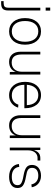

<svg xmlns="http://www.w3.org/2000/svg" viewBox="1196 -1943 892 3334"><g transform="rotate(90 1642.0 -276.0)"><path d="M-5 150V107H27Q71 107 90 89.5Q109 72 109 22V-530H157V26Q157 95 127.5 122.5Q98 150 34 150ZM107 -623V-702H159V-623Z M520 12Q467 12 424.5 -7.5Q382 -27 352 -63Q322 -99 305.5 -150Q289 -201 289 -265Q289 -329 305.5 -380Q322 -431 352 -467Q382 -503 424.5 -522.5Q467 -542 520 -542Q573 -542 615.5 -522.5Q658 -503 688 -467Q718 -431 734.5 -380Q751 -329 751 -265Q751 -201 734.5 -150Q718 -99 688 -63Q658 -27 615.5 -7.5Q573 12 520 12ZM520 -35Q605 -35 652.5 -96.5Q700 -158 700 -265Q700 -372 652.5 -433.5Q605 -495 520 -495Q435 -495 387.5 -433.5Q340 -372 340 -265Q340 -158 387.5 -96.5Q435 -35 520 -35Z M1047 12Q967 12 920 -41Q873 -94 873 -189V-530H921V-205Q921 -33 1060 -33Q1135 -33 1178 -81Q1221 -129 1221 -213V-530H1269V0H1225L1223 -106Q1206 -49 1160.5 -18.5Q1115 12 1047 12Z M1630 12Q1573 12 1529.5 -9.5Q1486 -31 1456.5 -68Q1427 -105 1411.5 -156Q1396 -207 1396 -265Q1396 -324 1411 -374.5Q1426 -425 1455.5 -462Q1485 -499 1528 -520.5Q1571 -542 1626 -542Q1682 -542 1724.5 -521.5Q1767 -501 1795.5 -464Q1824 -427 1839 -377.5Q1854 -328 1854 -269V-253H1447Q1449 -149 1498.5 -92Q1548 -35 1630 -35Q1695 -35 1735.5 -66Q1776 -97 1792 -149L1844 -145Q1834 -111 1814.5 -82Q1795 -53 1768 -32Q1741 -11 1706 0.5Q1671 12 1630 12ZM1801 -296Q1797 -390 1751.5 -442.5Q1706 -495 1626 -495Q1549 -495 1501.5 -443Q1454 -391 1447 -296Z M2150 12Q2070 12 2023 -41Q1976 -94 1976 -189V-530H2024V-205Q2024 -33 2163 -33Q2238 -33 2281 -81Q2324 -129 2324 -213V-530H2372V0H2328L2326 -106Q2309 -49 2263.5 -18.5Q2218 12 2150 12Z M2538 0V-530H2579L2582 -418Q2600 -475 2633 -502.5Q2666 -530 2721 -530H2762V-482H2716Q2687 -482 2663 -470Q2639 -458 2622 -437Q2605 -416 2595.5 -387Q2586 -358 2586 -325V0Z M3043 12Q2993 12 2953 -1Q2913 -14 2885 -37Q2857 -60 2841.5 -91.5Q2826 -123 2823 -159L2873 -164Q2878 -105 2921.5 -70Q2965 -35 3043 -35Q3114 -35 3152 -59Q3190 -83 3190 -133Q3190 -153 3184.5 -168Q3179 -183 3161.5 -195.5Q3144 -208 3111.5 -218.5Q3079 -229 3026 -238Q2970 -248 2934 -261Q2898 -274 2877 -292Q2856 -310 2847.5 -333.5Q2839 -357 2839 -387Q2839 -422 2852 -450.5Q2865 -479 2889.5 -499Q2914 -519 2948.5 -530.5Q2983 -542 3026 -542Q3071 -542 3105.5 -529Q3140 -516 3165 -494.5Q3190 -473 3205.5 -443.5Q3221 -414 3227 -381L3177 -375Q3173 -399 3161.5 -421Q3150 -443 3131 -459.5Q3112 -476 3086 -485.5Q3060 -495 3026 -495Q2961 -495 2925.5 -467Q2890 -439 2890 -388Q2890 -364 2897 -347Q2904 -330 2921.5 -317.5Q2939 -305 2968 -296.5Q2997 -288 3041 -281Q3099 -271 3137 -258Q3175 -245 3198 -227.5Q3221 -210 3230.5 -187Q3240 -164 3240 -134Q3240 -63 3187 -25.5Q3134 12 3043 12Z"/></g></svg>

Font: Geist ExtLt
Style: Regular
Weight: 400
Designer: Basement.studio, Andrés Briganti, Mateo Zaragoza
Foundry: Basement.studio, Vercel, Andrés Briganti, Guido Ferreyra, Mateo Zaragoza
Version: Version 1.401